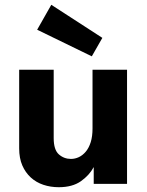

<svg xmlns="http://www.w3.org/2000/svg" viewBox="-20 -767 614 801"><path d="M135 -643 194 -747 407 -609 363 -532ZM510 0H371V-70Q353 -36 317.5 -11Q282 14 225 14Q191 14 161 4Q131 -6 108.5 -26.5Q86 -47 73 -77Q60 -107 60 -148V-476H204V-191Q204 -142 225.5 -123Q247 -104 276 -104Q293 -104 309 -111.5Q325 -119 338 -134.5Q351 -150 358.5 -174Q366 -198 366 -231V-476H510Z"/></svg>

Font: Post Grotesk Bold
Style: Bold
Weight: 700
Version: Version 1.0